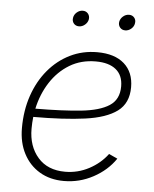

<svg xmlns="http://www.w3.org/2000/svg" viewBox="-53 -773 664 826"><g transform="rotate(5 279.5 -359.5)"><path d="M253.4 9.3Q193.4 9.3 148.7 -17.3Q104 -43.9 79.1 -91.6Q54.2 -139.2 54.2 -202.1Q54.2 -278.3 76.2 -342.5Q98.1 -406.7 138.2 -454.6Q178.2 -502.4 231.9 -528.8Q285.6 -555.2 349.1 -555.2Q424.3 -555.2 465.6 -518.8Q506.8 -482.4 506.8 -417.5Q506.8 -348.6 459.7 -313.7Q412.6 -278.8 321.5 -266.4Q230.5 -253.9 98.6 -253.9Q95.7 -228.5 95.7 -202.6Q95.7 -127 137.7 -78.9Q179.7 -30.8 255.4 -30.8Q310.1 -30.8 358.4 -56.4Q406.7 -82 437.5 -123.5L474.6 -106.4Q439.5 -54.7 380.1 -22.7Q320.8 9.3 253.4 9.3ZM104.5 -290Q221.2 -290.5 301.3 -298.8Q381.3 -307.1 422.6 -334Q463.9 -360.8 463.9 -417.5Q463.9 -465.3 433.3 -490.2Q402.8 -515.1 346.2 -515.1Q282.7 -515.1 233.4 -485.4Q184.1 -455.6 151.1 -404.5Q118.2 -353.5 104.5 -290ZM260.3 -659.2Q246.1 -659.2 237.8 -669.2Q229.5 -679.2 231.9 -693.4Q233.9 -707.5 245.6 -717.5Q257.3 -727.5 271.5 -727.5Q285.6 -727.5 293.9 -717.5Q302.2 -707.5 300.3 -693.4Q297.9 -679.2 286.1 -669.2Q274.4 -659.2 260.3 -659.2ZM460 -659.2Q445.8 -659.2 437.5 -669.2Q429.2 -679.2 431.2 -693.4Q433.6 -707.5 445.3 -717.5Q457 -727.5 471.2 -727.5Q485.4 -727.5 493.7 -717.5Q502 -707.5 499.5 -693.4Q497.6 -679.2 485.8 -669.2Q474.1 -659.2 460 -659.2Z"/></g></svg>

Font: Inter Extra Light
Style: Italic
Weight: 200
Italic angle: -9.39999°
Designer: Rasmus Andersson
Foundry: rsms
Version: Version 4.000;git-3c8e0fc